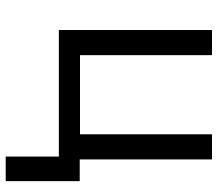

<svg xmlns="http://www.w3.org/2000/svg" viewBox="-65 -511 762 672"><g transform="rotate(90 316.0 -175.0)"><path d="M614 186H528V0H85V-536H173V-74H450V-536H538V-73H614Z"/></g></svg>

Font: Noto IKEA Arabic
Style: Regular
Weight: 400
Designer: Monotype Design Team
Foundry: Monotype Imaging Inc.
Version: Version 1.200